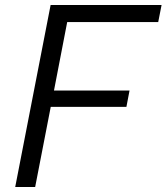

<svg xmlns="http://www.w3.org/2000/svg" viewBox="-20 -750 668 770"><path d="M121 0 183.5 -321.5H487L499.5 -387H196.5L249.5 -661.5H614.5L628 -730H183L41 0Z"/></svg>

Font: Monaspace Neon Light
Style: Italic
Weight: 300
Italic angle: -11°
Designer: Riley Cran & the Lettermatic Team
Foundry: Lettermatic
Version: Version 1.200 (Monaspace Neon)